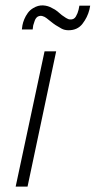

<svg xmlns="http://www.w3.org/2000/svg" viewBox="-20 -691 354 711"><path d="M274 -670 271 -655Q268 -642 261 -630Q254 -618 240 -619Q233 -619 224.5 -624.5Q216 -630 209 -635Q201 -642 192.5 -649Q184 -656 173 -661Q158 -670 139.5 -671Q121 -672 103 -661Q91 -654 83 -643Q75 -632 70 -620Q65 -608 63 -597L61 -582H101L103 -597Q105 -604 108.5 -614Q112 -624 119 -629Q128 -634 137 -631.5Q146 -629 152 -624Q160 -618 168.5 -611Q177 -604 186 -598Q197 -591 208 -585Q219 -579 234 -579Q267 -579 285.5 -603Q304 -627 311 -655L314 -670ZM38 0H82L188 -501H145Z"/></svg>

Font: Advent Pro Light
Style: Italic
Weight: 300
Italic angle: -12°
Version: Version 3.000